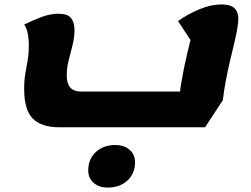

<svg xmlns="http://www.w3.org/2000/svg" viewBox="-20 -549 1134 866"><path d="M247 25Q167 25 128 -14Q89 -53 89 -147Q89 -188 94.5 -218.5Q100 -249 105 -278Q110 -307 110 -343Q110 -377 104.5 -401Q99 -425 89 -438Q128 -458 167.5 -472.5Q207 -487 244 -487Q285 -487 300.5 -467.5Q316 -448 316 -413Q316 -381 307.5 -346.5Q299 -312 290 -277.5Q281 -243 281 -209Q281 -172 297 -154Q313 -136 348 -136H867L789 -114Q793 -147 798.5 -180Q804 -213 810.5 -245Q817 -277 824 -306Q831 -335 837.5 -361Q844 -387 849 -408L848 -355L783 -454Q828 -486 880 -507.5Q932 -529 979 -529Q1019 -529 1037 -512.5Q1055 -496 1055 -464Q1055 -445 1049.5 -415Q1044 -385 1035 -347.5Q1026 -310 1016 -268Q1006 -226 998 -182.5Q990 -139 985 -97L905 25ZM467 297Q426 297 402 275.5Q378 254 378 220Q378 168 412.5 136.5Q447 105 499 105Q540 105 564.5 126.5Q589 148 589 183Q589 234 554.5 265.5Q520 297 467 297Z"/></svg>

Font: Lemonada
Style: Regular
Weight: 400
Designer: Mohamed Gaber (Arabic), Eduardo Tunni (Latin)
Foundry: Kief Type Foundry
Version: Version 4.005